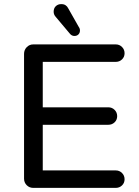

<svg xmlns="http://www.w3.org/2000/svg" viewBox="-20 -914 678 934"><path d="M142 0Q123 0 110 -13Q97 -26 97 -45V-652Q97 -671 110 -684.5Q123 -698 142 -698H543Q561 -698 573.5 -685.5Q586 -673 586 -655Q586 -637 573.5 -625Q561 -613 543 -613H188V-392H507Q525 -392 537.5 -379.5Q550 -367 550 -349Q550 -331 537.5 -319Q525 -307 507 -307H188V-85H543Q561 -85 573.5 -72.5Q586 -60 586 -42Q586 -24 573.5 -12Q561 0 543 0ZM342 -739Q329 -739 320 -750L251 -832Q241 -843 241 -857Q241 -874 251.5 -884Q262 -894 278 -894Q291 -894 299 -888.5Q307 -883 311 -875L362 -785Q364 -783 366.5 -777.5Q369 -772 369 -766Q369 -754 361.5 -746.5Q354 -739 342 -739Z"/></svg>

Font: Varela Round
Style: Regular
Weight: 400
Designer: Joe Prince, Avraham Cornfeld
Foundry: Joe Prince, Avraham Cornfeld
Version: Version 3.010; ttfautohint (v1.8.4.7-5d5b)